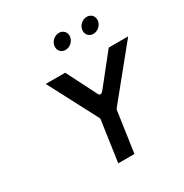

<svg xmlns="http://www.w3.org/2000/svg" viewBox="-230 -1260 1361 1417"><g transform="rotate(-30 450.5 -551.5)"><path d="M470.3 -1078C433.1 -1078 399.1 -1048.2 393.7 -1011C388.3 -973.8 413.8 -944 451 -944C488.3 -944 522.3 -973.8 527.7 -1011C533.1 -1048.2 507.6 -1078 470.3 -1078ZM707.3 -1078C670.1 -1078 636.1 -1048.2 630.7 -1011C625.3 -973.8 650.8 -944 688 -944C725.3 -944 759.3 -973.8 764.7 -1011C770.1 -1048.2 744.6 -1078 707.3 -1078ZM198.1 -800 416.1 -383.9C417.9 -380.6 419 -375 418.3 -370L368.6 -25H506.6L556.3 -370C556.9 -374 559.2 -379.8 562.5 -383.9L900.5 -800H734.8L533.8 -547.4C505.2 -511.4 491.9 -547.4 491.9 -547.4L363.7 -800Z"/></g></svg>

Font: Hussar Ekologiczny
Style: Regular
Weight: 400
Foundry: Cannot Into Space Fonts
Version: Version 0.97